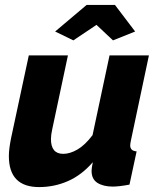

<svg xmlns="http://www.w3.org/2000/svg" viewBox="-20 -750 646 780"><path d="M139 10Q16 10 16 -116Q16 -132 18.5 -150.5Q21 -169 25 -189L97 -525H256L192 -224Q187 -201 187 -185Q187 -125 237 -125Q264 -125 294.5 -142.5Q325 -160 356 -201L425 -525H585L512 -180Q509 -166 509 -159Q509 -137 535 -135L506 0Q463 8 438 8Q400 8 376 -7Q352 -22 352 -56Q352 -66 357 -91Q312 -39 256.5 -14.5Q201 10 139 10ZM204 -622 332 -730H447L529 -622L439 -586L372 -649L278 -586Z"/></svg>

Font: Raleway ExtraBold
Style: Italic
Weight: 800
Italic angle: -12°
Designer: Matt McInerney, Pablo Impallari, Rodrigo Fuenzalida
Foundry: Matt McInerney, Pablo Impallari, Rodrigo Fuenzalida
Version: Version 4.026